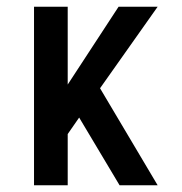

<svg xmlns="http://www.w3.org/2000/svg" viewBox="-20 -550 540 570"><path d="M81 0V-530H181V-299L332 -530H448L277 -288L448 0H335L215 -201L181 -152V0Z"/></svg>

Font: Iosevka Slab Semibold
Style: Regular
Weight: 600
Monospace: yes
Designer: Belleve Invis
Foundry: Belleve Invis
Version: Version 11.1.1; ttfautohint (v1.8.3)